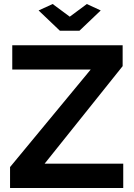

<svg xmlns="http://www.w3.org/2000/svg" viewBox="-20 -935 667 955"><path d="M278 -782H375L481 -883L412 -915L327 -852L242 -915L172 -883ZM593 0V-121H202L590 -606V-710H41V-589H431L30 -104V0Z"/></svg>

Font: RT Raleway Bold
Style: Regular
Weight: 400
Designer: Matt McInerney, Pablo Impallari, Rodrigo Fuenzalida — Edited by Milan Moffatt in April 2016
Foundry: Matt McInerney, Pablo Impallari, Rodrigo Fuenzalida — Edited by Milan Moffatt in April 2016
Version: Version 3.001